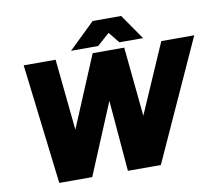

<svg xmlns="http://www.w3.org/2000/svg" viewBox="-92 -992 1259 1102"><g transform="rotate(-10 538.0 -441.0)"><path d="M531 -414 358 0H166L82 -700H268L310 -285L484 -700H668L708 -296L884 -700H1076L758 0H566ZM516 -882H682L784 -735H646L594 -799L522 -735H364Z"/></g></svg>

Font: Oak Sans Black
Style: Italic
Weight: 900
Italic angle: -9.5°
Foundry: Erik Kennedy, Walven
Version: Version 1.000